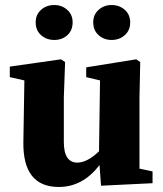

<svg xmlns="http://www.w3.org/2000/svg" viewBox="-20 -729 647 764"><path d="M424 -570Q394 -570 372.5 -589Q351 -608 351 -640Q351 -671 372.5 -690Q394 -709 424 -709Q455 -709 476.5 -690Q498 -671 498 -640Q498 -608 476.5 -589Q455 -570 424 -570ZM122 -640Q122 -671 143.5 -690Q165 -709 196 -709Q226 -709 247.5 -690Q269 -671 269 -640Q269 -608 248 -589Q227 -570 196 -570Q165 -570 143.5 -589Q122 -608 122 -640ZM535 -58 587 -47V0L382 10L376 -72Q309 15 214 15Q70 15 73 -165L77 -409L19 -422V-464L223 -493L239 -482L234 -341V-164Q234 -82 288 -82Q327 -82 374 -127L378 -409L323 -422V-461L522 -493L538 -482L535 -341Z"/></svg>

Font: TypoPRO Source Serif Pro
Style: Bold
Weight: 700
Designer: Frank Grießhammer
Foundry: Adobe Systems Incorporated
Version: Version 1.017;PS 1.0;hotconv 1.0.79;makeotf.lib2.5.61930